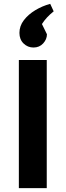

<svg xmlns="http://www.w3.org/2000/svg" viewBox="-20 -978 341 998"><path d="M78 0V-666H223V0ZM154 -731Q124 -731 102.5 -752Q81 -773 81 -807Q81 -843 104 -873Q127 -903 163.5 -925Q200 -947 241 -958L259 -919Q220 -888 198 -853L224 -800Q224 -774 204.5 -752.5Q185 -731 154 -731Z"/></svg>

Font: Secular One
Style: Regular
Weight: 400
Designer: Michal Sahar
Foundry: Hagilda
Version: Version 1.002; ttfautohint (v1.8.4.7-5d5b);gftools[0.9.29]